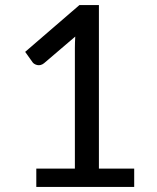

<svg xmlns="http://www.w3.org/2000/svg" viewBox="-20 -739 620 759"><path d="M123.5 -72.5H276V-549Q276 -571 277.5 -594.5L154 -489Q147 -483.5 140.2 -482Q133.5 -480.5 127.5 -481.8Q121.5 -483 116.5 -486Q111.5 -489 109 -492.5L79.5 -534L294 -719H371V-72.5H510.5V0H123.5Z"/></svg>

Font: Lato Medium
Style: Regular
Weight: 500
Designer: Lukasz Dziedzic
Foundry: tyPoland Lukasz Dziedzic
Version: Version 2.006; 2014-01-15